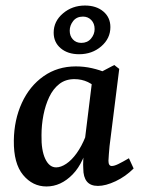

<svg xmlns="http://www.w3.org/2000/svg" viewBox="-20 -665 520 694"><path d="M148 9Q98 9 63.5 -32.5Q29 -74 30 -157Q31 -232 59 -293Q87 -354 137.5 -389.5Q188 -425 254 -425Q284 -425 312.5 -418.5Q341 -412 364 -402L339 -335Q320 -358 297.5 -368.5Q275 -379 249 -379Q217 -379 194.5 -361.5Q172 -344 158 -314.5Q144 -285 137 -249Q130 -213 130 -176Q129 -122 143.5 -91Q158 -60 183 -60Q200 -60 219.5 -73Q239 -86 257 -111Q275 -136 289 -171L302 -164Q285 -78 242.5 -34.5Q200 9 148 9ZM334 7Q307 7 294 -9Q281 -25 281 -56Q280 -68 281 -87Q282 -106 283 -129L315 -389L393 -430L411 -416L376 -137Q375 -124 373.5 -108Q372 -92 372 -84Q372 -65 384 -65Q393 -65 407.5 -72Q422 -79 446 -93L463 -56Q434 -27 398 -10Q362 7 334 7ZM266 -469Q225 -469 199.5 -490.5Q174 -512 174 -547Q174 -588 207.5 -616.5Q241 -645 287 -645Q328 -645 353.5 -623.5Q379 -602 379 -567Q379 -526 346 -497.5Q313 -469 266 -469ZM274 -510Q296 -510 309 -525.5Q322 -541 322 -560Q322 -580 310 -592.5Q298 -605 280 -605Q257 -605 244.5 -589Q232 -573 232 -554Q232 -535 243.5 -522.5Q255 -510 274 -510Z"/></svg>

Font: Rasa Medium
Style: Italic
Weight: 500
Italic angle: -7.10001°
Designer: Anna Giedrys (Yrsa+Rasa design), David Brezina (Yrsa art-direction, Rasa art-direction, design)
Foundry: Rosetta Type Foundry
Version: Version 2.004